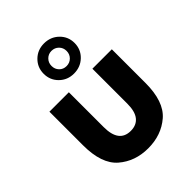

<svg xmlns="http://www.w3.org/2000/svg" viewBox="-234 -959 1090 1090"><g transform="rotate(-45 311.0 -414.0)"><path d="M61 -268V-538H217V-258Q217 -134 311 -134Q357 -134 381.5 -164.5Q406 -195 406 -258V-538H562V-268Q562 -119 489.5 -56.5Q417 6 311 6Q206 6 133.5 -56.5Q61 -119 61 -268ZM190 -713Q190 -764 225.5 -799Q261 -834 313 -834Q366 -834 402 -799Q438 -764 438 -713Q438 -662 402 -627Q366 -592 313 -592Q261 -592 225.5 -627Q190 -662 190 -713ZM374 -713Q374 -739 356.5 -756.5Q339 -774 313 -774Q288 -774 270.5 -756.5Q253 -739 253 -713Q253 -687 270 -669.5Q287 -652 313 -652Q339 -652 356.5 -669.5Q374 -687 374 -713Z"/></g></svg>

Font: Chess Sans
Style: Bold
Weight: 700
Designer: Wolf Bōese
Foundry: Wolf Bōese
Version: Version 7.223